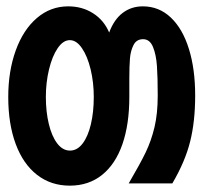

<svg xmlns="http://www.w3.org/2000/svg" viewBox="-20 -578 640 605"><path d="M6 -272.5Q6 -353.5 29.5 -418.8Q53 -484 96 -521Q139 -558 195 -558Q239 -558 273.2 -536.2Q307.5 -514.5 324 -475.5Q339.5 -517 366.8 -537.5Q394 -558 430 -558Q481 -558 518.2 -522.8Q555.5 -487.5 575.2 -424Q595 -360.5 595 -277Q595 -195.5 579.2 -132.2Q563.5 -69 523 0H385.5Q421.5 -61.5 439 -97.8Q456.5 -134 466.8 -177Q477 -220 477 -277Q477 -334.5 474.5 -370.2Q472 -406 462 -430.2Q452 -454.5 431 -454.5Q410 -454.5 400.8 -436.2Q391.5 -418 389.5 -394Q387.5 -370 387.5 -330.5V-272.5Q387.5 -186.5 365.8 -123.8Q344 -61 301.8 -27Q259.5 7 200 7Q140.5 7 96.8 -27Q53 -61 29.5 -124.2Q6 -187.5 6 -272.5ZM275.5 -272.5Q275.5 -318.5 265.5 -359.8Q255.5 -401 238.2 -426.2Q221 -451.5 200 -451.5Q179 -451.5 161.8 -426.2Q144.5 -401 134.5 -359.5Q124.5 -318 124.5 -272.5Q124.5 -226 133.8 -187.5Q143 -149 160.2 -126.2Q177.5 -103.5 200.5 -103.5Q223.5 -103.5 240.5 -126Q257.5 -148.5 266.5 -187Q275.5 -225.5 275.5 -272.5Z"/></svg>

Font: JuliaMono
Style: Bold
Weight: 700
Monospace: yes
Designer: cormullion
Foundry: corm
Version: Version 0.055; ttfautohint (v1.8.4)